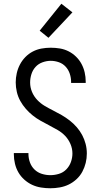

<svg xmlns="http://www.w3.org/2000/svg" viewBox="-20 -998 540 1026"><path d="M249 8Q224 8 199 4Q174 0 151.5 -10.5Q129 -21 110 -38Q91 -55 78.5 -76.5Q66 -98 60 -123Q54 -148 54 -173V-180H132V-175Q132 -152 140 -130Q148 -108 164.5 -92Q181 -76 203.5 -69Q226 -62 249 -62Q272 -62 295 -69Q318 -76 334.5 -93Q351 -110 359 -132.5Q367 -155 367 -178Q367 -204 356.5 -228.5Q346 -253 328.5 -271.5Q311 -290 288.5 -303Q266 -316 243 -328Q220 -340 197.5 -352.5Q175 -365 155 -381Q135 -397 118 -416.5Q101 -436 88.5 -458.5Q76 -481 70 -506.5Q64 -532 64 -558Q64 -582 69.5 -606.5Q75 -631 86.5 -653Q98 -675 115.5 -693Q133 -711 155 -722.5Q177 -734 201.5 -738.5Q226 -743 251 -743Q276 -743 300 -739Q324 -735 346 -724Q368 -713 386 -695.5Q404 -678 415.5 -656.5Q427 -635 432.5 -611Q438 -587 438 -562V-555H360V-560Q360 -582 353 -603.5Q346 -625 331 -641.5Q316 -658 294.5 -665.5Q273 -673 251 -673Q229 -673 207 -665Q185 -657 170 -640.5Q155 -624 148 -602Q141 -580 141 -557Q141 -531 151 -507Q161 -483 179 -464Q197 -445 219 -432Q241 -419 264 -407.5Q287 -396 309.5 -383Q332 -370 352.5 -354Q373 -338 390 -318.5Q407 -299 419 -276.5Q431 -254 437.5 -229Q444 -204 444 -178Q444 -152 438 -127.5Q432 -103 420 -80.5Q408 -58 389 -40.5Q370 -23 347.5 -12Q325 -1 299.5 3.5Q274 8 249 8ZM239 -796 192 -834 308 -978 367 -932Z"/></svg>

Font: Iosevka srxl
Style: Regular
Weight: 400
Monospace: yes
Designer: Belleve Invis
Foundry: Belleve Invis
Version: Version 33.0.1; ttfautohint (v1.8.3)